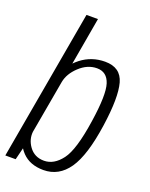

<svg xmlns="http://www.w3.org/2000/svg" viewBox="-163 -863 737 943"><g transform="rotate(20 205.5 -391.0)"><path d="M-16.5 0 122 -785H182L138.5 -536.5Q149 -547.5 163 -558.5Q217.5 -600.5 287.5 -600.5Q369 -600.5 388.8 -528.8Q408.5 -457 386.5 -304.5Q363 -140 313.2 -68.2Q263.5 3.5 183 3.5Q112.5 3.5 72 -38.5Q60.5 -50.5 53 -62.5L37.5 0ZM120.5 -434 71 -155Q67 -114.5 92 -79.5Q120 -40.5 170 -40.5Q222 -40.5 262.2 -93.8Q302.5 -147 325.5 -303.5Q347.5 -449 330.2 -502.8Q313 -556.5 261 -556.5Q211.5 -556.5 169.5 -517Q129 -479 120.5 -434Z"/></g></svg>

Font: Anybody Light
Style: Italic
Weight: 300
Italic angle: -10°
Designer: Tyler Finck
Foundry: Etcetera Type Company
Version: Version 1.010; ttfautohint (v1.8.3) -l 8 -r 50 -G 200 -x 14 